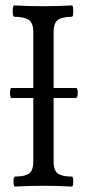

<svg xmlns="http://www.w3.org/2000/svg" viewBox="-20 -686 317 709"><path d="M36 3Q32 3 30.5 -6Q29 -15 30.5 -24.5Q32 -34 36 -34Q70 -34 86.5 -44.5Q103 -55 103 -91V-324H22Q19 -324 17.5 -333.5Q16 -343 17.5 -352Q19 -361 22 -361H103V-567Q103 -602 85.5 -613Q68 -624 33 -624Q29 -624 27.5 -634.5Q26 -645 27.5 -655.5Q29 -666 33 -666Q86 -663 139 -663Q193 -663 245 -666Q249 -666 250 -655.5Q251 -645 250 -634.5Q249 -624 245 -624Q211 -624 194.5 -613Q178 -602 178 -567V-361H261Q265 -361 266.5 -352Q268 -343 266.5 -333.5Q265 -324 260 -324H178V-91Q178 -55 194.5 -44.5Q211 -34 245 -34Q249 -34 250 -24.5Q251 -15 250 -6Q249 3 245 3Q193 0 140 0Q87 0 36 3Z"/></svg>

Font: Junicode Two Beta Condensed
Style: Regular
Weight: 400
Width: 3
Designer: Peter S. Baker
Foundry: Briery Creek Software
Version: Version 1.053; ttfautohint (v1.8.4)